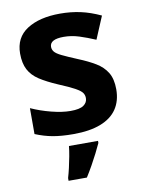

<svg xmlns="http://www.w3.org/2000/svg" viewBox="-87 -667 671 898"><g transform="rotate(-10 248.5 -218.5)"><path d="M459 -213Q459 -158 433 -119.5Q407 -81 355 -61Q303 -41 226 -41Q169 -41 128 -48.5Q87 -56 46 -73V-196Q90 -176 141 -163Q192 -150 231 -150Q275 -150 293.5 -163Q312 -176 312 -197Q312 -211 304.5 -222Q297 -233 272 -247Q247 -261 194 -283Q143 -305 110 -326.5Q77 -348 61 -378.5Q45 -409 45 -455Q45 -531 104 -569Q163 -607 261 -607Q312 -607 358 -597Q404 -587 453 -564L408 -457Q368 -474 332 -485.5Q296 -497 259 -497Q226 -497 209.5 -488Q193 -479 193 -461Q193 -448 201.5 -437.5Q210 -427 234.5 -415Q259 -403 307 -383Q354 -364 388 -343.5Q422 -323 440.5 -292.5Q459 -262 459 -213ZM333 20Q323 42 310.5 66.5Q298 91 283.5 117Q269 143 252 170H165V157Q171 137 177 111Q183 85 188 58Q193 31 195 10H333Z"/></g></svg>

Font: Noto Sans Tamil UI
Style: Regular
Weight: 400
Designer: Jelle Bosma - Monotype Design Team
Foundry: Monotype Imaging Inc.
Version: Version 2.004